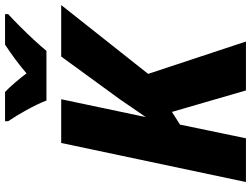

<svg xmlns="http://www.w3.org/2000/svg" viewBox="-134 -836 971 742"><g transform="rotate(-90 351.0 -465.5)"><path d="M18 0 169 -714H338L269 -387L339 -489L503 -714H702L436 -378L561 0H372L289 -286L240 -255L187 0ZM333 -771Q320 -805 296.5 -847.5Q273 -890 253 -919V-931H366Q382 -916 403 -891.5Q424 -867 438 -848Q465 -871 492.5 -891.5Q520 -912 549 -931H667V-919Q645 -899 619 -873Q593 -847 568 -820Q543 -793 525 -771Z"/></g></svg>

Font: Noto Sans Disp ExtBd
Style: Italic
Weight: 800
Italic angle: -12°
Designer: Monotype Design Team
Foundry: Monotype Imaging Inc.
Version: Version 2.000;GOOG;noto-source:20170915:90ef993387c0